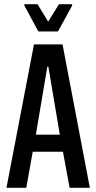

<svg xmlns="http://www.w3.org/2000/svg" viewBox="-20 -901 462 921"><path d="M11 0 143 -688H280L411 0H314L282 -173H137L106 0ZM152 -255H267L212 -581H207ZM164 -750 97 -874V-881H160L211 -797L263 -881H326V-874L258 -750Z"/></svg>

Font: Saira ExtraCondensed SemiBold
Style: Regular
Weight: 600
Width: 2
Designer: Hector Gatti with collaboration of the Omnibus-Type team
Foundry: Omnibus-Type
Version: Version 1.101